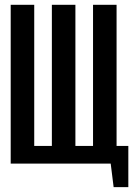

<svg xmlns="http://www.w3.org/2000/svg" viewBox="-20 -679 577 797"><path d="M439.5 0H24.4V-659.2H122.1V-73.2H195.3V-659.2H293V-73.2H366.2V-659.2H463.9V-73.2H512.7V97.7H451.7Z"/></svg>

Font: Alegre Sans
Style: Regular
Weight: 400
Width: 3
Designer: GrandChaos9000
Version: Version 1.2.6 - August 1, 2014